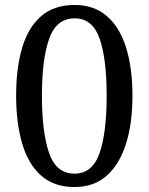

<svg xmlns="http://www.w3.org/2000/svg" viewBox="-20 -744 599 774"><path d="M280 10Q198 10 146 -36Q94 -82 69.5 -165Q45 -248 45 -359Q45 -470 69.5 -552Q94 -634 146 -679Q198 -724 281 -724Q359 -724 411 -679Q463 -634 488.5 -551.5Q514 -469 514 -358Q514 -247 488 -164.5Q462 -82 410.5 -36Q359 10 280 10ZM280 -44Q353 -44 381.5 -127Q410 -210 410 -358Q410 -507 381.5 -588.5Q353 -670 281 -670Q208 -670 178.5 -588.5Q149 -507 149 -358Q149 -210 178 -127Q207 -44 280 -44Z"/></svg>

Font: Noto Serif Khitan Small Script
Style: Regular
Weight: 400
Designer: LIU Zhao, ZHANG Congyu, Kushim JIANG
Foundry: Guyu Beijing Co. Ltd.
Version: Version 1.000; ttfautohint (v1.8.4.7-5d5b)